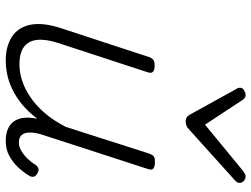

<svg xmlns="http://www.w3.org/2000/svg" viewBox="-126 -754 897 686"><g transform="rotate(90 323.0 -411.5)"><path d="M197 17Q146 17 112 -5Q78 -27 69 -71Q60 -115 81 -180L184 -494Q188 -506 194.5 -510.5Q201 -515 215 -515Q231 -515 237 -509Q243 -503 239 -491L134 -170Q120 -127 123 -96Q126 -65 147.5 -48.5Q169 -32 211 -32Q239 -32 268.5 -41.5Q298 -51 327.5 -71Q357 -91 384 -122Q411 -153 434 -198L529 -495Q534 -508 539.5 -512Q545 -516 559 -516Q576 -516 582.5 -510.5Q589 -505 585 -493L463 -117Q454 -90 454 -70Q454 -50 463 -40Q472 -30 489 -30Q505 -30 520 -39Q535 -48 548 -61.5Q561 -75 569 -89Q573 -95 580.5 -99Q588 -103 600 -96Q611 -90 612 -82Q613 -74 608 -66Q596 -46 578 -27Q560 -8 537 4.5Q514 17 484 17Q460 17 443 10Q426 3 415.5 -10.5Q405 -24 402 -44Q399 -64 404 -91V-95Q380 -63 353 -41Q326 -19 298.5 -6Q271 7 245 12Q219 17 197 17ZM611 -840Q620 -840 627 -833.5Q634 -827 634 -819Q634 -813 631.5 -809.5Q629 -806 625 -802L444 -639Q436 -631 429 -628.5Q422 -626 414 -626Q407 -626 401 -629Q395 -632 390 -641L300 -804Q297 -808 295.5 -812Q294 -816 294 -820Q294 -829 303 -834.5Q312 -840 319 -840Q326 -840 329.5 -837.5Q333 -835 337 -830L426 -695L590 -830Q597 -835 601.5 -837.5Q606 -840 611 -840Z"/></g></svg>

Font: Playwrite RO ExtraLight
Style: Regular
Weight: 250
Version: Version 1.002